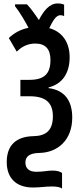

<svg xmlns="http://www.w3.org/2000/svg" viewBox="-20 -880 483 1111"><path d="M313 -860C267 -860 232 -818 205 -764C179 -803 157 -833 136 -855H67V-844C94 -811 129 -750 145 -719C103 -711 65 -692 31 -660L77 -581C105 -610 141 -628 184 -628C242 -628 272 -597 272 -533C272 -452 235 -418 150 -418H98V-323H151C243 -323 286 -287 286 -207C286 -127 248 -93 172 -92C76 -90 19 -42 19 58C19 147 70 205 171 205C214 205 242 199 281 199C308 199 328 203 339 211V121C328 112 308 107 283 107C257 107 229 114 191 114C151 114 127 97 127 60C127 24 154 6 207 5C315 3 398 -70 398 -200C398 -298 353 -359 261 -370V-374C341 -394 383 -457 383 -549C383 -635 340 -697 265 -717C286 -761 305 -792 329 -792C338 -792 345 -790 351 -787V-853C340 -858 328 -860 313 -860Z"/></svg>

Font: Noto Sans Display Condensed Medium
Style: Regular
Weight: 500
Width: 3
Designer: Monotype Design Team
Foundry: Monotype Imaging Inc.
Version: Version 1.900